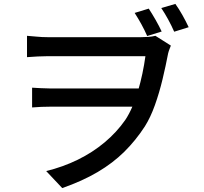

<svg xmlns="http://www.w3.org/2000/svg" viewBox="-20 -882 1040 981"><path d="M740 -838Q757 -812 775 -780.5Q793 -749 806 -721L732 -698Q719 -728 702.5 -758Q686 -788 668 -816ZM876 -862Q894 -837 912 -805Q930 -773 944 -743L870 -720Q856 -752 839 -783Q822 -814 804 -841ZM118 -699Q136 -698 165 -695Q194 -692 226 -692Q242 -692 279.5 -692Q317 -692 366 -692Q415 -692 467.5 -692Q520 -692 568 -692Q616 -692 651 -692Q686 -692 699 -692Q719 -692 738.5 -693.5Q758 -695 774 -699L853 -649Q850 -641 846 -631Q842 -621 839 -609Q827 -546 810.5 -477Q794 -408 771.5 -345Q749 -282 720 -236Q674 -165 615.5 -107Q557 -49 479 -3Q401 43 298 79L216 -8Q302 -29 377.5 -66Q453 -103 514.5 -154.5Q576 -206 620 -269Q640 -299 656.5 -337.5Q673 -376 685.5 -418.5Q698 -461 707.5 -506Q717 -551 723 -595Q708 -595 670.5 -595Q633 -595 582.5 -595Q532 -595 476.5 -595Q421 -595 370.5 -595Q320 -595 281.5 -595Q243 -595 226 -595Q201 -595 173 -593.5Q145 -592 118 -590ZM717 -337Q699 -337 661.5 -337Q624 -337 576 -337Q528 -337 477 -337Q426 -337 378.5 -337Q331 -337 294.5 -337Q258 -337 240 -337Q214 -337 191 -336Q168 -335 144 -333V-434Q165 -433 189 -431.5Q213 -430 237 -430Q255 -430 293 -430Q331 -430 380.5 -430Q430 -430 482.5 -430Q535 -430 583.5 -430Q632 -430 669 -430Q706 -430 724 -430Z"/></svg>

Font: Noto Sans SC Medium
Style: Regular
Weight: 500
Designer: Ryoko NISHIZUKA  (kana, bopomofo & ideographs); Paul D. Hunt (Latin, Greek & Cyrillic); Sandoll Communications , Soo-you
Foundry: Adobe
Version: Version 2.004-H2;hotconv 1.0.118;makeotfexe 2.5.65603